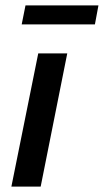

<svg xmlns="http://www.w3.org/2000/svg" viewBox="-20 -688 383 708"><path d="M22 0 121 -491H228L130 0ZM60 -598 74 -668H343L330 -598Z"/></svg>

Font: Source Sans 3 ExtraLight SemiBold
Style: Italic
Weight: 600
Italic angle: -11°
Version: Version 3.052;hotconv 1.1.0;makeotfexe 2.6.0